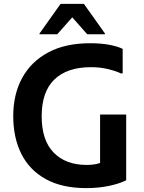

<svg xmlns="http://www.w3.org/2000/svg" viewBox="-20 -954 742 986"><path d="M48 -358Q48 -470 94 -554Q140 -638 228 -685Q316 -732 443 -732Q498 -732 541 -724Q584 -716 610 -703V-577H601Q576 -589 535.5 -599Q495 -609 447 -609Q325 -609 259.5 -546Q194 -483 194 -357Q194 -233 256 -170Q318 -107 425 -107Q465 -107 494 -117V-366H628V-28Q591 -10 538 1Q485 12 423 12Q298 12 214.5 -34.5Q131 -81 89.5 -164Q48 -247 48 -358ZM183 -778V-782L291 -934H411L519 -782V-778H428L351 -865L274 -778Z"/></svg>

Font: Kufam SemiBold
Style: Regular
Weight: 600
Designer: Wael Morcos, Artur Schmal
Foundry: Original Type
Version: Version 1.300; ttfautohint (v1.8.3)